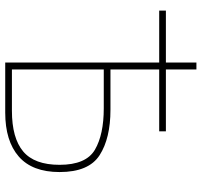

<svg xmlns="http://www.w3.org/2000/svg" viewBox="-38 -716 754 717"><g transform="rotate(90 338.5 -357.0)"><path d="M213 0H400Q506 0 564 -50.5Q622 -101 622 -203Q622 -312 559 -352.5Q496 -393 389 -393H239V-575H470V-600H239V-714H213V-600H19V-575H213ZM239 -25V-368H384Q482 -368 538.5 -335Q595 -302 595 -203Q595 -109 545 -67Q495 -25 393 -25Z"/></g></svg>

Font: Noto Sans UI Thin
Style: Regular
Weight: 250
Designer: Monotype Design Team
Foundry: Monotype Imaging Inc.
Version: Version 1.901